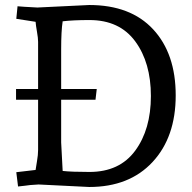

<svg xmlns="http://www.w3.org/2000/svg" viewBox="-20 -735 766 766"><path d="M336 11 134 1Q95 3 79 6L52 9L45 -48L122 -57Q123 -66 127.5 -91.5Q132 -117 132 -137V-337H44V-380H132V-568Q132 -583 127.5 -608.5Q123 -634 122 -648L45 -660L50 -710L76 -708Q121 -705 129 -705L336 -715Q501 -715 591 -618Q681 -521 681 -354.5Q681 -188 588.5 -88.5Q496 11 336 11ZM224 -167 230 -53Q266 -49 337 -49Q457 -49 519.5 -134Q582 -219 582 -352Q582 -485 519.5 -570Q457 -655 337 -655Q272 -655 230 -650Q224 -612 224 -538V-380H366L361 -337H224Z"/></svg>

Font: Andada
Style: Regular
Weight: 400
Designer: Carolina Giovagnoli
Foundry: Carolina Giovagnoli
Version: Version 1.002